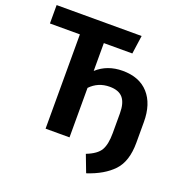

<svg xmlns="http://www.w3.org/2000/svg" viewBox="-149 -819 1041 1108"><g transform="rotate(20 371.0 -265.0)"><path d="M499 -466Q602 -466 658 -403.5Q714 -341 714 -230V-103Q714 12 658.5 70.5Q603 129 502 162L462 57Q526 32 546.5 -4Q567 -40 567 -108V-230Q567 -293 541.5 -323.5Q516 -354 460 -354Q389 -354 341 -304V0H194V-579H10V-692H532L516 -579H341V-408Q405 -466 499 -466Z"/></g></svg>

Font: FiraSans
Style: Regular
Weight: 600
Designer: Carrois Corporate & Edenspiekermann AG
Foundry: Carrois Corporate GbR & Edenspiekermann AG
Version: Version 3.106;PS 003.106;hotconv 1.0.70;makeotf.lib2.5.58329